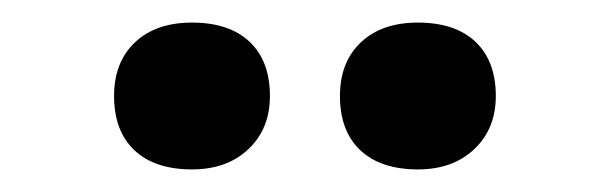

<svg xmlns="http://www.w3.org/2000/svg" viewBox="-20 -750 540 170"><path d="M350 -600Q317 -600 299 -617Q281 -634 281 -665Q281 -695 299.5 -712.5Q318 -730 350 -730Q383 -730 401 -713Q419 -696 419 -665Q419 -636 400 -618Q381 -600 350 -600ZM81 -665Q81 -695 99.5 -712.5Q118 -730 150 -730Q183 -730 201 -713Q219 -696 219 -665Q219 -636 200 -618Q181 -600 150 -600Q117 -600 99 -617Q81 -634 81 -665Z"/></svg>

Font: Easer Grotesk
Style: Regular
Weight: 400
Designer: Boardeaser, Bonnie Shaver-Troup, Thomas Jockin
Foundry: Lexend
Version: Version 1.008;Glyphs 3.1.2 (3151)